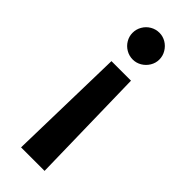

<svg xmlns="http://www.w3.org/2000/svg" viewBox="-239 -562 767 767"><g transform="rotate(45 145.0 -178.5)"><path d="M78.1 178.7 89.8 -320.3H200.2L210.9 178.7ZM220.7 -460Q220.7 -439.9 210.2 -422.6Q199.7 -405.3 182.4 -395Q165 -384.8 145.5 -384.8Q125 -384.8 107.4 -395Q89.8 -405.3 79.6 -422.6Q69.3 -439.9 69.3 -460Q69.3 -480.5 79.6 -498Q89.8 -515.6 107.4 -525.9Q125 -536.1 145.5 -536.1Q165 -536.1 182.4 -525.9Q199.7 -515.6 210.2 -498Q220.7 -480.5 220.7 -460Z"/></g></svg>

Font: WEMIX Pretendard SemiBold
Style: Regular
Weight: 600
Designer: Base glyphs from Inter by Rasmus Andersson; Hangeul glyphs from Noto Sans CJK(Source Han Sans) by Jang Soo-young and Kan
Foundry: Kil Hyung-jin
Version: Version 1.000